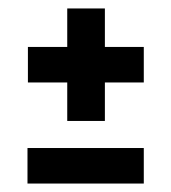

<svg xmlns="http://www.w3.org/2000/svg" viewBox="-20 -569 405 454"><path d="M139 -283V-374H46V-458H139V-549H228V-458H320V-374H228V-283ZM45 -135V-219H320V-135Z"/></svg>

Font: Bricolage Grotesque 10pt Condensed Medium
Style: Regular
Weight: 500
Width: 3
Designer: Mathieu Triay
Foundry: Atelier Triay
Version: Version 1.000; ttfautohint (v1.8.4.7-5d5b);gftools[0.9.32]